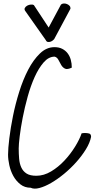

<svg xmlns="http://www.w3.org/2000/svg" viewBox="-20 -1102 582 1127"><path d="M27.3 -194.3Q27.3 -229.5 34.7 -290Q42 -350.6 56.2 -420.9Q70.3 -491.2 92.8 -563Q115.2 -634.8 145.5 -692.9Q175.8 -751 214.4 -788.1Q252.9 -825.2 299.8 -825.2Q326.2 -825.2 345.2 -815.4Q364.3 -805.7 377 -789.1Q389.6 -772.5 395.5 -751Q401.4 -729.5 401.4 -705.1Q375 -692.4 361.3 -699.2Q347.7 -706.1 339.4 -720.2Q331.1 -734.4 323.2 -750Q315.4 -765.6 300.8 -769.5Q265.6 -769.5 236.3 -735.8Q207 -702.1 183.6 -650.4Q160.2 -598.6 142.6 -535.2Q125 -471.7 113.3 -411.6Q101.6 -351.6 95.7 -302.7Q89.8 -253.9 89.8 -230.5Q89.8 -199.2 92.3 -170.4Q94.7 -141.6 105 -119.1Q115.2 -96.7 135.7 -83.5Q156.2 -70.3 193.4 -70.3Q237.3 -70.3 279.8 -95.7Q322.3 -121.1 357.9 -159.2Q393.6 -197.3 420.4 -240.7Q447.3 -284.2 459 -319.3Q460.9 -320.3 468.8 -320.8Q476.6 -321.3 478.5 -321.3Q491.2 -321.3 502.9 -318.4Q514.6 -315.4 514.6 -298.8Q507.8 -263.7 483.9 -225.1Q460 -186.5 427.2 -149.9Q394.5 -113.3 356 -81.5Q317.4 -49.8 280.3 -28.3Q243.2 -6.8 211.4 1.5Q179.7 9.8 160.2 0Q125 0 99.6 -20Q74.2 -40 58.1 -69.3Q42 -98.6 34.7 -132.3Q27.3 -166 27.3 -194.3ZM337.9 -1075.2Q344.7 -1081.1 354.5 -1081.5Q364.3 -1082 373.5 -1078.1Q382.8 -1074.2 388.7 -1067.4Q394.5 -1060.5 393.6 -1050.8L297.9 -872.1Q295.9 -869.1 289.6 -864.3Q283.2 -859.4 275.4 -856.9Q267.6 -854.5 260.3 -856Q252.9 -857.4 249 -866.2L129.9 -1035.2Q121.1 -1045.9 125.5 -1054.7Q129.9 -1063.5 139.6 -1068.8Q149.4 -1074.2 161.1 -1075.2Q172.9 -1076.2 178.7 -1072.3L265.6 -940.4Z"/></svg>

Font: Shadows Into Light Two
Style: Regular
Weight: 400
Designer: Kimberly Geswein
Foundry: Kimberly Geswein
Version: Version 1.003 2012